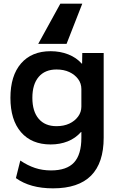

<svg xmlns="http://www.w3.org/2000/svg" viewBox="-20 -810 660 1050"><path d="M310 -790H430L344 -570H189ZM270 220Q207 220 156.5 206Q106 192 67 164L91 68Q131 95 171.5 108.5Q212 122 259 122Q345 122 385 78.5Q425 35 425 -57V-88H423Q393 -54 350.5 -37Q308 -20 257 -20Q153 -20 95 -87Q37 -154 37 -275Q37 -396 95 -463Q153 -530 257 -530Q309 -530 353.5 -512.5Q398 -495 427 -462H429L430 -520H547V-57Q547 81 478 150.5Q409 220 270 220ZM289 -120Q329 -120 359 -134Q389 -148 407 -172.5Q425 -197 425 -227V-323Q425 -354 407 -378Q389 -402 359 -416Q329 -430 289 -430Q226 -430 191.5 -389.5Q157 -349 157 -275Q157 -201 191.5 -160.5Q226 -120 289 -120Z"/></svg>

Font: M PLUS 2 SemiBold
Style: Regular
Weight: 600
Designer: Coji Morishita
Foundry: UNDERFOREST DESIGN
Version: Version 1.001